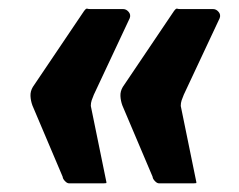

<svg xmlns="http://www.w3.org/2000/svg" viewBox="-20 -484 553 444"><path d="M433 -68Q435 -61 433.5 -60.5Q432 -60 421 -60H348Q343 -60 338 -65.5Q333 -71 333 -75L263 -240Q259 -251 258.5 -262Q258 -273 264 -283L382 -458Q387 -465 389.5 -464Q392 -463 398 -463H473Q480 -463 485.5 -456.5Q491 -450 488 -442L405 -265Q402 -258 400 -252Q398 -246 398 -239ZM225 -68Q227 -61 225.5 -60.5Q224 -60 213 -60H140Q135 -60 130 -65.5Q125 -71 125 -75L55 -240Q51 -251 50.5 -262Q50 -273 56 -283L174 -458Q179 -465 181.5 -464Q184 -463 190 -463H265Q272 -463 277.5 -456.5Q283 -450 280 -442L197 -265Q194 -258 192 -252Q190 -246 190 -239Z"/></svg>

Font: Libre Franklin Thin Black
Style: Italic
Weight: 900
Italic angle: -8°
Version: Version 2.000